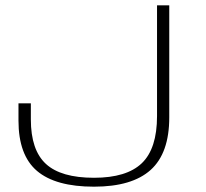

<svg xmlns="http://www.w3.org/2000/svg" viewBox="-20 -695 774 722"><path d="M333.5 7Q476.5 7 546.5 -56Q616.5 -119 616.5 -253.5V-675H570.5V-258.5Q570.5 -136 513.2 -81.2Q456 -26.5 333.5 -26.5Q209.5 -26.5 152.8 -78.5Q96 -130.5 96 -246V-306.5H49.5V-241.5Q49.5 -111.5 119.2 -52.2Q189 7 333.5 7Z"/></svg>

Font: Anybody Expanded ExtraLight
Style: Regular
Weight: 250
Width: 7
Version: Version 1.113;gftools[0.9.25]